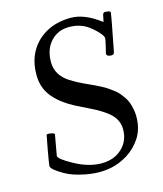

<svg xmlns="http://www.w3.org/2000/svg" viewBox="-105 -750 715 844"><g transform="rotate(-15 252.5 -328.0)"><path d="M430.9 -616.9Q432.1 -621.1 434.3 -632.6Q436.5 -644 437.3 -646.9Q438 -649.7 438.4 -650.6Q438.7 -651.6 439.9 -653.3Q441.2 -655 442.4 -656Q445.8 -658.4 449.2 -658.1Q452.6 -657.7 457 -657.3Q461.4 -657 464.4 -656.2Q472.9 -654.5 472.9 -647.8Q472.9 -641.1 440.9 -478Q438.7 -466.1 428 -466.1Q405 -466.1 405 -480L412.6 -510.7Q419.9 -541.7 419.6 -547.5Q419.2 -553.2 413.1 -562Q407 -570.8 394.5 -583.4Q382.1 -595.9 366.7 -607.4Q329.3 -635 278.3 -635Q227.3 -635 194.7 -599.7Q162.1 -564.5 162.1 -506.1Q162.1 -446.5 219.2 -409.9Q247.8 -391.8 280.5 -377Q313.2 -362.1 322.5 -357.7Q331.8 -353.3 348.6 -344.5Q365.5 -335.7 374.8 -329.3Q384 -323 397.9 -312.6Q411.9 -302.2 419.8 -292.8Q427.7 -283.4 437.1 -270.1Q446.5 -256.8 451.2 -243.2Q462.9 -209.5 462.9 -179.3Q462.9 -149.2 456.1 -125.5Q449.2 -101.8 437.1 -82.9Q425 -64 408.7 -47.9Q392.3 -31.7 373.3 -20Q354.2 -8.3 333.5 0Q266.8 25.9 182.1 9.8Q125 -1.2 91.3 -20.5Q37.1 -51.3 37.1 -66.9Q37.1 -72 48.3 -135.6Q59.6 -199.2 60.8 -202.1Q62 -205.1 69.2 -205.1Q76.4 -205.1 86.7 -202.4Q96.9 -199.7 96.9 -195.1L80.1 -101.1Q80.1 -87.2 140.4 -54.2Q204.3 -19 262.3 -19Q320.3 -19 356.2 -53Q392.1 -86.9 392.1 -138.9Q392.1 -185.1 353.5 -216.8Q324.2 -240.7 281.6 -261.5Q239 -282.2 213.6 -295.3Q188.2 -308.3 165.3 -325.3Q142.3 -342.3 124.5 -362.3Q85.9 -406 85.9 -468.3Q85.9 -530.5 112.5 -576Q139.2 -621.6 186.6 -646.9Q234.1 -672.1 296.6 -672.1Q359.1 -672.1 430.9 -616.9Z"/></g></svg>

Font: Fanwood Text
Style: Italic
Weight: 400
Italic angle: -9°
Version: Version 1.101